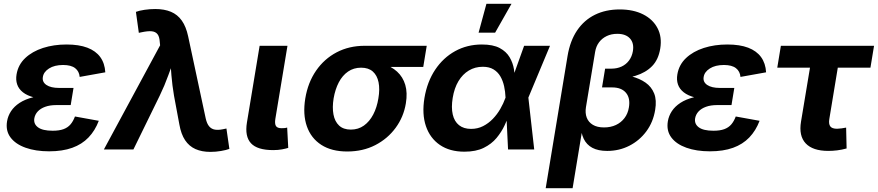

<svg xmlns="http://www.w3.org/2000/svg" viewBox="-20 -787 4622 1011"><path d="M238.5 9.8Q167.7 9.8 114.8 -9.1Q61.9 -27.9 35.4 -63.3Q8.9 -98.7 17.2 -148.5Q21.9 -176.8 38.2 -201.7Q54.5 -226.5 83.2 -245.3Q111.9 -264.1 154.2 -274.9Q196.6 -285.8 253.4 -285.8H360.7L352.3 -233.7H276.3Q242.7 -233.7 218.1 -224.7Q193.4 -215.8 178.9 -200.2Q164.4 -184.5 160.8 -164.3Q155.8 -134.7 179.9 -116.7Q204 -98.6 257.2 -98.6Q291.7 -98.6 314.4 -106.9Q337 -115.2 351.2 -131.9Q365.4 -148.6 374.7 -173.6L500.2 -150.9Q480.5 -99 446 -63.1Q411.6 -27.1 360.3 -8.7Q309 9.8 238.5 9.8ZM250 -264.4Q197.2 -264.4 160.1 -273.9Q123.1 -283.3 100.8 -300.9Q78.5 -318.5 70.4 -342.5Q62.2 -366.5 67.2 -395.4Q75.7 -446.2 112.8 -481.2Q149.8 -516.2 206.4 -534.5Q263 -552.7 330.6 -552.7Q395.7 -552.7 440 -535.9Q484.3 -519 508 -486.4Q531.7 -453.8 534.5 -406.2L399.6 -382Q397.1 -411.3 375.8 -428Q354.4 -444.8 312.4 -444.8Q266.9 -444.8 238.2 -426.5Q209.4 -408.2 205.6 -381Q201.5 -355.2 224.5 -339.6Q247.4 -324 291.2 -324H367.1L357.3 -264.4Z M527 0 823.1 -548.4 821.2 -566.6Q819.7 -593.9 809.3 -607.1Q798.9 -620.3 778.7 -622.3Q758.5 -624.2 726.4 -617.3L711 -614.1L695.7 -724.5Q712.7 -731.1 740.8 -735.3Q768.9 -739.5 797.5 -739.5Q845.3 -739.5 880.1 -724.9Q914.9 -710.3 937.3 -678.6Q959.8 -646.9 970.7 -595.7L1063.1 -164Q1069.3 -135.7 1081.5 -121.5Q1093.7 -107.3 1111.9 -104.4Q1130.1 -101.5 1154 -106.5L1172.3 -110.3L1187.8 -3Q1171.3 3.3 1143.8 8Q1116.4 12.8 1087.6 12.8Q1042.7 12.8 1009.2 -2.1Q975.8 -17 954.6 -48.8Q933.4 -80.6 924.4 -131.9L896.2 -283.4Q887 -337.3 882.6 -390.7Q878.1 -444.1 874.4 -502.8H908.5Q885.5 -444.3 866.3 -390.7Q847.1 -337.1 821.1 -283.4L682.5 0Z M1418.6 3.4Q1334.9 3.4 1301.6 -32.6Q1268.3 -68.6 1280.2 -141.7L1347.1 -545.9H1493.7L1430 -161.8Q1425.7 -135.8 1432.9 -123.8Q1440 -111.9 1462.3 -111.9Q1474.1 -111.9 1480.7 -112.7Q1487.4 -113.6 1492.1 -115.3L1497.8 -8.3Q1486.3 -4.6 1465.5 -0.6Q1444.7 3.4 1418.6 3.4Z M1808.4 10.7Q1726 10.7 1671.9 -24.2Q1617.8 -59.1 1595.8 -121.9Q1573.8 -184.8 1587.5 -268.7Q1601.4 -352.5 1644.2 -414.7Q1687.1 -477 1752.7 -511.5Q1818.3 -545.9 1900.4 -545.9H2227L2208.7 -434.5H1970.5L1881.4 -430.6Q1842.3 -430.6 1812.6 -410.1Q1783 -389.6 1764 -353.4Q1745 -317.1 1736.7 -269Q1729 -221.5 1735.9 -184.4Q1742.8 -147.2 1765.5 -125.9Q1788.2 -104.6 1827.4 -104.6Q1866.5 -104.6 1896.1 -125.7Q1925.7 -146.8 1945.2 -183.9Q1964.7 -221.1 1972.4 -269Q1980.7 -317.6 1973.3 -353.8Q1965.9 -390.1 1943.1 -410.4Q1920.3 -430.6 1881.4 -430.6L1887.4 -466.1Q1946.8 -466.1 1993.5 -452Q2040.3 -438 2071 -409.8Q2101.7 -381.7 2114 -340.1Q2126.3 -298.5 2117.1 -242.9Q2105.5 -171.6 2063.4 -114.1Q2021.4 -56.6 1956.1 -22.9Q1890.7 10.7 1808.4 10.7Z M2425.5 11.7Q2348.4 11.7 2296.4 -23.7Q2244.4 -59.2 2222.7 -122.9Q2201.1 -186.6 2215 -271.3Q2229.4 -356.8 2271.5 -419.9Q2313.6 -483 2376.8 -517.9Q2440.1 -552.7 2517.4 -552.7Q2576.2 -552.7 2611.1 -534.1Q2645.9 -515.4 2663.3 -485.8Q2680.7 -456.3 2686.2 -422.9Q2691.7 -389.6 2691.9 -360.5H2739.4L2762 -274.4L2793 0H2655.2L2641.9 -274.4Q2640.7 -304.5 2634.4 -333.2Q2628.1 -361.8 2614.7 -384.9Q2601.3 -407.9 2578.8 -421.6Q2556.2 -435.4 2522.2 -435.4Q2481.5 -435.4 2448.7 -415.7Q2416 -396.1 2394 -359.6Q2372.1 -323 2363.7 -271.4Q2355.5 -220.7 2364 -184.1Q2372.4 -147.5 2397 -127.9Q2421.5 -108.3 2460.5 -108.3Q2494.9 -108.3 2523.5 -122.8Q2552.1 -137.3 2574.9 -160.9Q2597.8 -184.6 2614.4 -213.5Q2631.1 -242.5 2641.4 -271.5L2739.8 -545.9H2876.1L2761.5 -271.5L2711.4 -191H2664Q2653.2 -161.9 2637.1 -127.1Q2620.9 -92.2 2594.6 -60.5Q2568.3 -28.8 2527.3 -8.6Q2486.4 11.7 2425.5 11.7ZM2500.1 -615.1 2541.4 -767.1H2673.4L2587.2 -615.1Z M2853.4 204.1 2968.6 -492.5Q2981.8 -571.9 3018.7 -626.6Q3055.7 -681.2 3112.7 -709.3Q3169.7 -737.3 3243.1 -737.3Q3315.1 -737.3 3366.5 -711.3Q3417.9 -685.3 3442.2 -638.9Q3466.6 -592.5 3456.6 -531.4Q3447.2 -473.3 3414 -439.1Q3380.7 -404.9 3327.1 -388.2Q3273.5 -371.4 3203.4 -365.2L3209.4 -400.8Q3260.7 -396.5 3304.5 -385Q3348.4 -373.6 3379.4 -351.8Q3410.4 -330.1 3424.5 -295Q3438.6 -259.9 3429.8 -207.9Q3419.3 -143.9 3383.4 -95.4Q3347.4 -46.9 3294 -19.6Q3240.5 7.7 3177.3 7.7Q3129.6 7.7 3099 -8.7Q3068.4 -25.1 3053.4 -56.7Q3038.5 -88.2 3037.3 -133.9H3050.9L2995.1 204.1ZM3160.6 -116Q3195.5 -116 3223 -128.8Q3250.4 -141.6 3268.3 -165.2Q3286.3 -188.8 3291.5 -221.1Q3299.9 -270 3276.1 -298.4Q3252.3 -326.7 3203.5 -326.7H3150L3166.3 -425.5H3199.3Q3229.2 -425.5 3252.9 -436.5Q3276.7 -447.5 3292.2 -468.4Q3307.7 -489.2 3312.5 -517.4Q3319.6 -559.7 3297.3 -584.3Q3275.1 -608.9 3230.4 -608.9Q3199.3 -608.9 3174.7 -597.1Q3150.1 -585.3 3134.3 -564.2Q3118.5 -543.1 3113.7 -513.7L3065.4 -222.7Q3060.4 -191.7 3069.5 -167.7Q3078.7 -143.6 3101.7 -129.8Q3124.7 -116 3160.6 -116Z M3718 9.8Q3647.2 9.8 3594.3 -9.1Q3541.4 -27.9 3514.9 -63.3Q3488.4 -98.7 3496.7 -148.5Q3501.4 -176.8 3517.7 -201.7Q3534 -226.5 3562.7 -245.3Q3591.3 -264.1 3633.7 -274.9Q3676 -285.8 3732.9 -285.8H3840.2L3831.8 -233.7H3755.8Q3722.2 -233.7 3697.6 -224.7Q3672.9 -215.8 3658.4 -200.2Q3643.9 -184.5 3640.3 -164.3Q3635.3 -134.7 3659.4 -116.7Q3683.5 -98.6 3736.7 -98.6Q3771.2 -98.6 3793.8 -106.9Q3816.4 -115.2 3830.7 -131.9Q3844.9 -148.6 3854.2 -173.6L3979.7 -150.9Q3960 -99 3925.5 -63.1Q3891 -27.1 3839.8 -8.7Q3788.5 9.8 3718 9.8ZM3729.5 -264.4Q3676.7 -264.4 3639.6 -273.9Q3602.6 -283.3 3580.3 -300.9Q3558 -318.5 3549.8 -342.5Q3541.7 -366.5 3546.7 -395.4Q3555.2 -446.2 3592.3 -481.2Q3629.3 -516.2 3685.9 -534.5Q3742.5 -552.7 3810.1 -552.7Q3875.2 -552.7 3919.5 -535.9Q3963.8 -519 3987.5 -486.4Q4011.2 -453.8 4014 -406.2L3879.1 -382Q3876.6 -411.3 3855.3 -428Q3833.9 -444.8 3791.9 -444.8Q3746.4 -444.8 3717.7 -426.5Q3688.9 -408.2 3685.1 -381Q3681 -355.2 3703.9 -339.6Q3726.9 -324 3770.7 -324H3846.6L3836.8 -264.4Z M4341.4 7.6Q4259.7 7.6 4222.5 -32Q4185.3 -71.6 4197.9 -146.9L4245.1 -430.6H4072.8L4091.8 -545.9H4582.4L4563.4 -430.6H4391.5L4346.8 -159.8Q4342.7 -134.2 4352 -121.6Q4361.2 -109 4387.9 -109Q4396.5 -109 4411.8 -111.1Q4427.1 -113.2 4435.4 -115.1L4437.9 -5.3Q4412.8 1.7 4388.4 4.7Q4364 7.6 4341.4 7.6Z"/></svg>

Font: Adwaita Sans
Style: Italic
Weight: 400
Italic angle: -9.39999°
Designer: Rasmus Andersson
Foundry: rsms
Version: Version 4.001;git-9221beed3